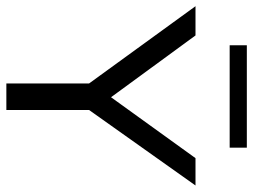

<svg xmlns="http://www.w3.org/2000/svg" viewBox="-128 -680 796 604"><g transform="rotate(90 270.0 -378.0)"><path d="M230.5 0V-294L248.5 -235.5L-12.5 -595H79.5L288 -310H260L465.5 -595H551.5L296.5 -235.5L314 -293.5V0ZM110.5 -702.5V-756.5H432.5V-702.5Z"/></g></svg>

Font: Encode Sans SC SemiExpanded
Style: Regular
Weight: 400
Width: 6
Designer: Multiple Designers
Foundry: Impallari Type
Version: Version 3.002